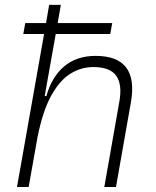

<svg xmlns="http://www.w3.org/2000/svg" viewBox="-20 -752 626 772"><path d="M399.4 0 460 -344.2Q472.2 -413.1 447 -447.8Q421.9 -482.4 355 -482.4Q306.2 -482.4 262.9 -455.6Q219.7 -428.7 185.8 -367.2Q151.9 -305.7 130.9 -200.7L95.2 0H48.3L157.2 -615.2H73.7L81.5 -659.2H165L177.7 -732.4H224.6L211.9 -659.2H431.2L423.3 -615.2H204.1L159.7 -365.7H166.5Q188 -442.9 238 -485.1Q288.1 -527.3 364.7 -527.3Q539.1 -527.3 506.3 -340.3L446.3 0Z"/></svg>

Font: Cascadia Mono PL ExtraLight
Style: Italic
Weight: 200
Italic angle: -10°
Monospace: yes
Designer: Aaron Bell
Foundry: Saja Typeworks
Version: Version 2404.023; ttfautohint (v1.8.4)